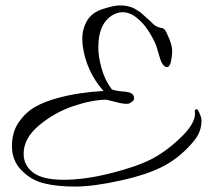

<svg xmlns="http://www.w3.org/2000/svg" viewBox="-20 -612 762 707"><path d="M595 -365Q578 -365 567 -404.5Q556 -444 551 -454Q523 -513 491 -540Q462 -567 432 -567Q419 -567 406 -562Q342 -535 342 -436Q342 -404 354 -360.5Q366 -317 391 -284Q396 -278 444 -274Q469 -271 473 -256.5Q477 -242 461 -234Q452 -223 392 -240Q376 -244 371 -245Q317 -244 249 -221Q181 -198 124 -150.5Q67 -103 67 -46Q67 -3 102 23.5Q137 50 214.5 50Q292 50 387.5 26Q483 2 537.5 -26Q592 -54 645 -105Q698 -156 698 -193Q698 -199 697.5 -203Q697 -207 699 -208Q705 -211 709 -207Q722 -182 722 -168Q722 -127 695 -94Q648 -37 589 -4Q530 29 427.5 52Q325 75 257 75Q189 75 141.5 63Q94 51 59 15Q24 -21 24 -73.5Q24 -126 49.5 -162.5Q75 -199 110.5 -219Q146 -239 196 -252Q270 -272 361 -277Q296 -351 284 -448Q283 -459 283 -469Q283 -505 300.5 -535.5Q318 -566 359 -579Q400 -592 420 -592Q440 -592 449.5 -589.5Q459 -587 466 -584.5Q473 -582 480 -577.5Q487 -573 492 -570Q497 -567 504 -560.5Q511 -554 514 -551.5Q517 -549 525 -541.5Q533 -534 535 -533Q550 -515 564 -512Q566 -510 573 -509.5Q580 -509 585.5 -504Q591 -499 602.5 -471Q614 -443 614 -424.5Q614 -406 609.5 -385.5Q605 -365 595 -365Z"/></svg>

Font: Allura
Style: Regular
Weight: 400
Designer: Robert E. Leuschke
Foundry: Robert E. Leuschke
Version: Version 1.004